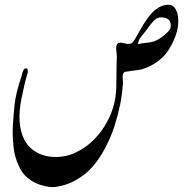

<svg xmlns="http://www.w3.org/2000/svg" viewBox="-20 -641 803 800"><path d="M555.2 -461.4Q554.7 -459.5 555.9 -458.5Q557.1 -457.5 559.3 -457.8Q561.5 -458 564.2 -458.7Q566.9 -459.5 570.3 -460.2Q573.7 -460.9 575.7 -460.9Q614.3 -464.8 627.4 -470.7Q648.4 -481 665 -494.6Q684.1 -511.2 688.5 -520Q694.8 -533.7 688.5 -550.3Q679.7 -569.8 647 -568.4Q630.4 -566.9 616.7 -550.3Q602.1 -533.2 586.9 -511.7Q582.5 -505.9 574.5 -496.3Q566.4 -486.8 562 -479.2Q557.6 -471.7 555.2 -461.4ZM668.5 -620.1Q692.9 -625 705.6 -611.1Q718.3 -597.2 721.7 -571.8Q729.5 -511.2 686 -438.5Q668 -407.7 637.7 -385.5Q607.4 -363.3 571.8 -352.5Q561 -349.6 541.5 -347.4Q522 -345.2 514.2 -343.3Q512.2 -343.3 507.3 -342.8Q502.4 -342.3 499.5 -341.1Q496.6 -339.8 494.6 -336.9Q491.7 -332.5 491.2 -325Q490.7 -317.4 491.7 -307.9Q492.7 -298.3 492.2 -294.9Q489.3 -249 480.5 -204.6Q470.7 -158.2 456.8 -115Q442.9 -71.8 419.7 -27.1Q396.5 17.6 367.7 51.3Q338.9 85 297.9 108.6Q256.8 132.3 209 138.2Q189 140.6 155.3 131.3Q131.8 125 112.8 113Q93.8 101.1 80.8 86.4Q67.9 71.8 58.6 51Q49.3 30.3 43.9 11.7Q38.6 -6.8 36.1 -32.5Q33.7 -58.1 33 -77.4Q32.2 -96.7 33.9 -123.5Q35.6 -150.4 37.1 -166.5Q38.6 -182.6 41 -207Q46.4 -254.4 68.8 -320.8Q69.3 -321.8 71.8 -331.8Q74.2 -341.8 77.1 -347.9Q80.1 -354 84.5 -355.5Q93.8 -358.9 95.5 -349.1Q97.2 -339.4 94.2 -333.5Q84 -302.7 69.8 -232.4Q47.9 -124.5 81.5 -58.6Q95.2 -31.7 120.1 -14.2Q145 3.4 173.6 9.3Q202.1 15.1 232.2 12.2Q262.2 9.3 288.6 -2.4Q365.7 -36.6 414.1 -112.8Q462.4 -189 464.4 -275.4Q464.8 -292 465.1 -316.4Q465.3 -340.8 465.6 -363.3Q465.8 -385.7 466.8 -404.3Q466.8 -409.2 466.1 -416.5Q465.3 -423.8 464.6 -429.7Q463.9 -435.5 464.1 -442.1Q464.4 -448.7 466.3 -453.6Q469.7 -462.4 479 -463.1Q488.3 -463.9 498 -460.4Q507.8 -457 518.8 -458.3Q529.8 -459.5 536.1 -468.8Q543 -478.5 552.7 -495.8Q562.5 -513.2 570.6 -527.3Q578.6 -541.5 590.1 -558.1Q601.6 -574.7 612.5 -586.7Q623.5 -598.6 638.2 -607.9Q652.8 -617.2 668.5 -620.1Z"/></svg>

Font: Dehalvi Khush Khat
Style: Regular
Weight: 400
Version: Version 002.500